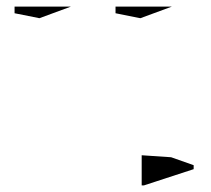

<svg xmlns="http://www.w3.org/2000/svg" viewBox="-20 -550 638 580"><path d="M497 -75C497 -75 408 -81 408 -81C408 -81 408 10 408 10C408 10 415 10 415 10C415 10 565 -39 565 -39C565 -39 565 -51 565 -51C565 -51 497 -75 497 -75ZM99 -495C99 -495 194 -530 194 -530C194 -530 24 -530 24 -530C24 -530 24 -510 24 -510C24 -510 99 -495 99 -495ZM404 -495C404 -495 499 -530 499 -530C499 -530 329 -530 329 -530C329 -530 329 -510 329 -510C329 -510 404 -495 404 -495Z"/></svg>

Font: Only Serifs
Style: Regular
Weight: 500
Designer: Matt LaGrandeur
Version: Version 0.001